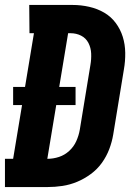

<svg xmlns="http://www.w3.org/2000/svg" viewBox="-30 -755 550 775"><path d="M-10 0V-114H23L59 -331H23V-404H71L107 -621H89L88 -735H263Q297 -735 330 -727.5Q363 -720 390.5 -704Q418 -688 437 -662.5Q456 -637 465.5 -606.5Q475 -576 475.5 -542Q476 -508 470 -474L427 -212Q422 -182 411 -153Q400 -124 381.5 -98Q363 -72 336.5 -52.5Q310 -33 281 -21Q252 -9 222 -4.5Q192 0 162 0ZM161 -114H162Q185 -114 208 -121.5Q231 -129 249.5 -146Q268 -163 278 -185.5Q288 -208 292 -231L335 -493Q339 -516 338 -539Q337 -562 327 -581.5Q317 -601 297.5 -611Q278 -621 254 -621H245L209 -404H275V-331H197Z"/></svg>

Font: Iosevka Curly Slab Heavy
Style: Italic
Weight: 900
Italic angle: -9°
Monospace: yes
Designer: Belleve Invis
Foundry: Belleve Invis
Version: Version 22.1.2; ttfautohint (v1.8.4)